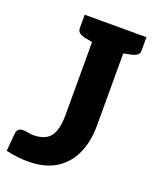

<svg xmlns="http://www.w3.org/2000/svg" viewBox="-138 -808 728 897"><g transform="rotate(20 226.5 -359.5)"><path d="M109 8Q58 8 1 -5L9 -95Q12 -122 42 -122Q47 -122 50.5 -121.5Q54 -121 65 -119Q75 -117 81 -116.5Q87 -116 90 -116Q151 -116 176.5 -149Q202 -182 202 -258V-727H357V-261Q357 -180 329.5 -119.5Q302 -59 247.5 -25.5Q193 8 109 8ZM224 -727 210 -617 160 -627Q144 -631 135 -638.5Q126 -646 126 -662V-727ZM433 -727V-662Q433 -646 423.5 -638.5Q414 -631 398 -627L348 -617L335 -727Z"/></g></svg>

Font: Aleo ExtraBold
Style: Regular
Weight: 800
Designer: Alessio Laiso
Foundry: Alessio Laiso
Version: Version 2.001;gftools[0.9.29]